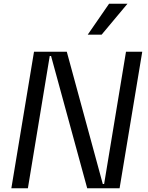

<svg xmlns="http://www.w3.org/2000/svg" viewBox="-20 -1003 788 1023"><path d="M521.3 -818.2 659.1 -983H561.1L447.4 -818.2ZM651.3 -727.3 534.8 -22.7H527.7L335.9 -727.3H161.2L40.5 0H128.6L245 -704.5H252.1L444.6 0H617.2L737.9 -727.3Z"/></svg>

Font: Riot Sans 2.0
Style: Italic
Weight: 400
Italic angle: -9.39999°
Designer: Rasmus Andersson
Foundry: rsms
Version: Version 3.006;hotconv 1.0.109;makeotfexe 2.5.65596